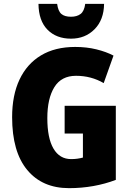

<svg xmlns="http://www.w3.org/2000/svg" viewBox="-20 -968 677 998"><path d="M316 -418H582V-33Q527 -12 465.5 -1Q404 10 339 10Q200 10 121.5 -84.5Q43 -179 43 -359Q43 -473 81.5 -554.5Q120 -636 193 -680Q266 -724 371 -724Q430 -724 481 -711.5Q532 -699 570 -679L519 -536Q454 -574 375 -574Q299 -574 262.5 -515Q226 -456 226 -354Q226 -250 258 -195.5Q290 -141 350 -141Q382 -141 411 -149V-274H316ZM521 -948Q520 -865 471.5 -816Q423 -767 349 -767Q273 -767 227 -813.5Q181 -860 180 -948H277Q282 -910 299 -895.5Q316 -881 349 -881Q380 -881 399 -895.5Q418 -910 423 -948Z"/></svg>

Font: Noto Sans Gurmukhi UI Condensed Black
Style: Regular
Weight: 900
Width: 3
Designer: Jelle Bosma - Monotype Design Team
Foundry: Monotype Imaging Inc.
Version: Version 2.004; ttfautohint (v1.8.4.7-5d5b)